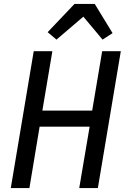

<svg xmlns="http://www.w3.org/2000/svg" viewBox="-20 -959 640 979"><path d="M437 -313H182L130 0H35L152 -698H247L196 -395H450L501 -698H596L479 0H384ZM463 -939 554 -790 503 -757 405 -874 268 -757 223 -795 360 -939Z"/></svg>

Font: IBM Plex Mono Text
Style: Italic
Weight: 450
Italic angle: -9°
Monospace: yes
Designer: Mike Abbink, Paul van der Laan, Pieter van Rosmalen
Foundry: Bold Monday
Version: Version 2.1